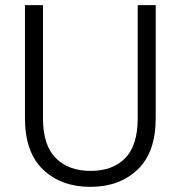

<svg xmlns="http://www.w3.org/2000/svg" viewBox="-20 -719 701 746"><path d="M147 -699V-259Q147 -155 196.5 -105Q246 -55 332 -55Q418 -55 466.5 -104.5Q515 -154 515 -259V-699H585V-260Q585 -127 514.5 -60Q444 7 331 7Q218 7 147.5 -60Q77 -127 77 -260V-699Z"/></svg>

Font: A Bank Premium Light
Style: Regular
Weight: 300
Designer: Ninad Kale (Devanagari), Jonny Pinhorn (Latin), Htun Naung (Myanmar)
Foundry: Indian Type Foundry
Version: 4.004